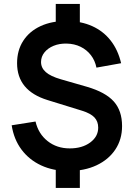

<svg xmlns="http://www.w3.org/2000/svg" viewBox="-20 -839 668 959"><path d="M258.5 99.7V-18.8H378.8V99.7ZM258.5 -700.5V-819.2H378.8V-700.5ZM321.7 15Q245.6 15 185.5 -12.9Q125.5 -40.8 87.3 -92Q49.2 -143.2 38.3 -213.2L157.5 -232Q171.8 -170.5 217.9 -134.2Q264 -97.8 328.3 -97.8Q390.4 -97.8 430.5 -127.3Q470.5 -156.8 470.5 -201.5Q470.5 -232.8 451.5 -252.7Q432.6 -272.5 390.7 -285.7L217.2 -339.3Q65.3 -386.3 65.3 -523.3Q65.3 -587.7 96.1 -635.2Q126.8 -682.8 182.9 -708.7Q238.9 -734.6 314.8 -734.2Q385.7 -733.3 440.8 -708.4Q496 -683.4 532.7 -636.6Q569.4 -589.8 585 -523.3L461.7 -501.2Q454.7 -536.6 434.1 -563.4Q413.5 -590.2 382.5 -605.4Q351.4 -620.5 313.3 -621.3Q277.1 -622.2 248 -610.3Q219 -598.4 202 -577.2Q185 -556.1 185 -529.3Q185 -499.8 208.7 -478.9Q232.4 -457.9 284 -443L413.7 -405.7Q507 -378.5 548.3 -332.2Q589.7 -286 589.7 -209.5Q589.7 -142.6 556 -92.1Q522.4 -41.7 462 -13.3Q401.7 15 321.7 15Z"/></svg>

Font: Manrope ExtraLight
Style: Regular
Weight: 200
Designer: Mikhail Sharanda
Foundry: Mikhail Sharanda
Version: Version 4.505